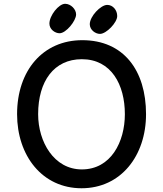

<svg xmlns="http://www.w3.org/2000/svg" viewBox="-20 -981 862 1015"><path d="M70.3 -377.4C70.3 -157.7 203.6 14.2 411.1 14.2C619.1 14.2 752 -157.7 752 -377.4C752 -608.9 633.3 -768.6 415 -768.6C207.5 -768.6 70.3 -608.9 70.3 -377.4ZM181.6 -377.4C181.6 -551.8 265.6 -668 412.6 -668C568.4 -668 640.1 -533.2 640.1 -377.4C640.1 -231 566.4 -85.4 412.6 -85.4C265.6 -85.4 181.6 -231 181.6 -377.4ZM294.9 -805.2C329.1 -805.2 382.3 -870.6 382.3 -904.8C382.3 -932.1 354.5 -960.9 324.2 -960.9C290 -960.9 241.2 -898.4 241.2 -856.4C241.2 -825.7 271 -805.2 294.9 -805.2ZM508.3 -801.8C542.5 -801.8 599.6 -861.8 599.6 -896V-896.5C599.6 -927.2 577.1 -955.1 546.9 -955.1C512.2 -955.1 454.6 -894.5 454.6 -853C454.6 -822.8 484.4 -801.8 508.3 -801.8Z"/></svg>

Font: Autour One
Style: Regular
Weight: 400
Designer: Eben Sorkin
Foundry: Eben Sorkin
Version: Version 1.002